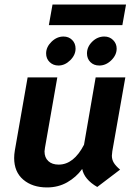

<svg xmlns="http://www.w3.org/2000/svg" viewBox="-20 -809 601 841"><path d="M470 -127Q470 -110 478.5 -96Q487 -82 506 -66L406 10Q349 -23 340 -69Q314 -33 274.5 -10.5Q235 12 186 12Q122 12 82 -22Q42 -56 42 -117Q42 -132 45 -150L101 -470H231L177 -162Q175 -150 175 -146Q175 -119 191.5 -103.5Q208 -88 237 -88Q303 -88 348 -175L399 -470H529L472 -147Q470 -133 470 -127ZM210 -789H532L516 -699H194ZM182 -575Q182 -603 205.5 -626Q229 -649 258 -649Q281 -649 296 -634Q311 -619 311 -596Q311 -568 287.5 -545Q264 -522 236 -522Q213 -522 197.5 -537Q182 -552 182 -575ZM361 -575Q361 -604 384 -626.5Q407 -649 437 -649Q460 -649 475.5 -633.5Q491 -618 491 -596Q491 -568 467.5 -545Q444 -522 415 -522Q391 -522 376 -537Q361 -552 361 -575Z"/></svg>

Font: KoHo
Style: Bold Italic
Weight: 700
Italic angle: -10°
Version: Version 1.000; ttfautohint (v1.6)